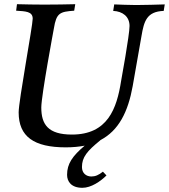

<svg xmlns="http://www.w3.org/2000/svg" viewBox="-20 -689 806 916"><path d="M57 -638C101 -635 136 -635 136 -600C136 -566 69 -208 69 -153C69 -37 142 14 294 14C327 14 357 11 384 6C326 55 300 92 300 145C300 177 320 207 373 207C415 207 460 176 488 148L471 130C451 146 435 153 416 153C391 153 371 137 371 108C371 61 395 32 459 -20H458C547 -66 591 -156 613 -278L655 -517C667 -588 680 -634 761 -637L766 -668C725 -667 677 -665 630 -665C593 -665 556 -667 525 -668L520 -637C565 -635 598 -610 598 -565C598 -522 558 -304 558 -304C537 -169 493 -47 323 -47C209 -47 177 -96 177 -176C177 -233 237 -553 237 -553C249 -628 266 -633 334 -638L339 -669C295 -668 244 -667 192 -667C146 -667 100 -668 61 -669Z"/></svg>

Font: KpRoman
Style: SemiboldItalic
Weight: 600
Italic angle: -11°
Version: Version 0.66